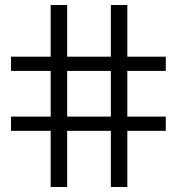

<svg xmlns="http://www.w3.org/2000/svg" viewBox="-20 -749 708 769"><path d="M183 0V-225H24V-282H183V-465H24V-522H183V-729H249V-522H424V-729H490V-522H644V-465H490V-282H644V-225H490V0H424V-225H249V0ZM249 -282H424V-465H249Z"/></svg>

Font: Mona Sans SemiExpanded
Style: Regular
Weight: 400
Width: 6
Designer: Deni Anggara
Foundry: GitHub
Version: Version 2.000